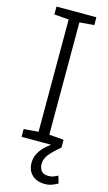

<svg xmlns="http://www.w3.org/2000/svg" viewBox="-138 -758 569 1012"><g transform="rotate(15 146.0 -251.5)"><path d="M37.1 0V-42.5L116.7 -48.8V-661.6L37.1 -668V-710.9H254.9V-668L175.3 -661.6V-48.8L254.9 -42.5V0ZM219.2 208.5Q175.8 208.5 149.4 184.3Q123 160.2 123 116.2Q123 81.1 147 48.3Q170.9 15.6 225.1 -18.1L254.9 0Q215.8 32.7 195.8 57.4Q175.8 82 175.8 110.8Q175.8 130.4 186.5 146.5Q197.3 162.6 227.1 162.6Q241.7 162.6 253.4 158.2Q265.1 153.8 277.3 147L289.1 187Q274.4 195.8 257.3 202.1Q240.2 208.5 219.2 208.5Z"/></g></svg>

Font: Roboto Slab Light
Style: Regular
Weight: 300
Designer: Google
Version: Version 2.000; ttfautohint (v1.8.1.43-b0c9)